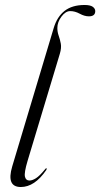

<svg xmlns="http://www.w3.org/2000/svg" viewBox="-20 -742 402 770"><path d="M319 -722Q342 -722 352 -714.8Q362 -707.5 362 -697.5Q362 -676.5 336.5 -676.5Q319 -676.5 299.8 -687Q280.5 -697.5 261.5 -697.5Q243 -697.5 226.5 -675.5Q210 -653.5 210 -629.5Q210 -614 215.2 -599.2Q220.5 -584.5 223.8 -567.2Q227 -550 220 -526.5L90.5 -96.5Q76.5 -49.5 80 -33.8Q83.5 -18 98 -18Q109.5 -18 124.2 -27.2Q139 -36.5 161 -63.5Q164 -68 166.5 -67Q168.5 -65.5 165.5 -60Q119 8 63.5 8Q4.5 8 29 -74.5L195.5 -630Q209 -675 239.2 -698.5Q269.5 -722 319 -722Z"/></svg>

Font: Fraunces 144pt S000 Light
Style: Italic
Weight: 300
Italic angle: -16°
Version: Version 1.000; ttfautohint (v1.8.3)